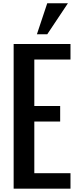

<svg xmlns="http://www.w3.org/2000/svg" viewBox="-20 -1141 460 1161"><path d="M62.5 0V-875H406.2V-781.2H187.5V-500H343.8V-406.2H187.5V-93.8H406.2V0ZM203.1 -933.6 265.6 -1121.1H390.6L265.6 -933.6Z"/></svg>

Font: Oswald-Regular
Style: Regular
Weight: 400
Designer: vernon adams
Foundry: vernon adams
Version: Version 2.002; ttfautohint (v0.92.18-e454-dirty) -l 8 -r 50 